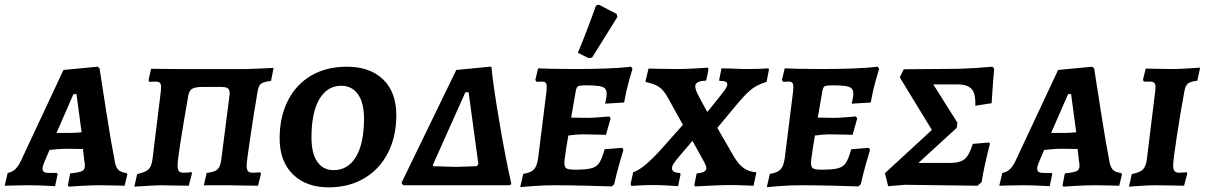

<svg xmlns="http://www.w3.org/2000/svg" viewBox="-42 -797 5183 826"><path d="M502 -53 506 -47 494 2Q483 2 453.5 1Q424 0 393 0Q350 0 308 2.5Q266 5 254 6L250 0L260 -51Q299 -55 311 -61Q323 -67 323 -83Q323 -95 321 -103L315 -156L245 -157Q225 -157 204 -155Q183 -153 171 -152L148 -98Q141 -81 141 -72Q141 -62 147.5 -57.5Q154 -53 170 -53H203L206 -48L195 4Q184 3 146.5 1.5Q109 0 77 0Q43 0 15 1Q-13 2 -22 2L-9 -53Q9 -56 22 -67.5Q35 -79 47 -103L231 -496L377 -510L386 -504Q393 -459 414.5 -321Q436 -183 451 -107Q455 -79 466.5 -67Q478 -55 502 -53ZM253 -225Q282 -225 309 -228L287 -392H274L201 -225Z M548 -48Q584 -56 597 -68.5Q610 -81 614 -112L650 -405Q651 -412 651 -423Q651 -436 645.5 -441Q640 -446 627 -446L600 -445L597 -452L608 -501L721 -500H1018Q1037 -500 1135 -505L1124 -449Q1093 -445 1082 -437.5Q1071 -430 1067 -408Q1049 -304 1034 -201.5Q1019 -99 1019 -86Q1019 -68 1024.5 -61Q1030 -54 1044 -54Q1061 -54 1077 -56L1081 -50L1068 2L996 1Q976 0 948 0H835L847 -53Q882 -57 894 -68.5Q906 -80 910 -111L945 -384Q946 -388 946 -396Q946 -412 937.5 -417.5Q929 -423 908 -423H830Q799 -423 785.5 -415.5Q772 -408 768 -386Q722 -123 722 -86Q722 -68 727.5 -61Q733 -54 747 -54Q769 -54 781 -57L784 -51L770 2L699 1Q680 0 652 0Q626 0 536 6Z M1161 -202Q1161 -294 1196.5 -364Q1232 -434 1297 -472Q1362 -510 1450 -510Q1550 -510 1606.5 -455Q1663 -400 1663 -302Q1663 -210 1627 -139.5Q1591 -69 1525 -30Q1459 9 1372 9Q1275 9 1218 -47Q1161 -103 1161 -202ZM1524 -287Q1524 -355 1498 -391.5Q1472 -428 1426 -428Q1366 -428 1332 -370.5Q1298 -313 1298 -206Q1298 -137 1323 -101Q1348 -65 1393 -65Q1455 -65 1489.5 -122.5Q1524 -180 1524 -287Z M1921 -496 2065 -510H2072Q2079 -434 2106 -274.5Q2133 -115 2158 -5L2150 0H1693L1685 -10ZM1974 -400H1960L1820 -87L1823 -82L1918 -79L2009 -82L2016 -91Z M2431 -67Q2479 -67 2502 -73Q2525 -79 2536.5 -97Q2548 -115 2559 -155L2635 -161L2640 -152Q2636 -140 2623.5 -96Q2611 -52 2600 -4L2590 5Q2566 4 2486.5 2Q2407 0 2342 0Q2296 0 2252 3.5Q2208 7 2196 8L2209 -49Q2242 -54 2255 -68Q2268 -82 2273 -116L2309 -404Q2310 -412 2310 -423Q2310 -436 2305.5 -441Q2301 -446 2290 -446L2266 -445L2261 -453L2273 -503Q2289 -502 2333.5 -501Q2378 -500 2429 -500Q2591 -500 2673 -510L2679 -501Q2675 -489 2663 -445.5Q2651 -402 2643 -356L2561 -351Q2562 -355 2565 -369Q2568 -383 2568 -393Q2568 -409 2560.5 -416.5Q2553 -424 2534 -427Q2515 -430 2477 -430Q2452 -430 2445 -426Q2438 -422 2435 -405L2415 -291L2487 -290Q2503 -290 2535.5 -292.5Q2568 -295 2579 -296L2585 -288L2565 -217Q2555 -217 2525.5 -218Q2496 -219 2464 -219Q2438 -219 2403 -214L2394 -160Q2393 -150 2389.5 -128.5Q2386 -107 2386 -96Q2386 -78 2395 -72.5Q2404 -67 2431 -67ZM2505 -549 2490 -547 2444 -570Q2478 -650 2522 -773L2534 -777L2611 -737L2614 -724Z M3003 -506 3006 -498 2996 -450Q2949 -449 2949 -426Q2949 -413 2960 -391Q2971 -369 3001 -315L3033 -355Q3060 -388 3073.5 -406.5Q3087 -425 3087 -433Q3087 -442 3079.5 -445.5Q3072 -449 3053 -449L3052 -454L3062 -503L3107 -502Q3149 -500 3171 -500Q3202 -500 3228.5 -501Q3255 -502 3264 -503L3266 -497L3256 -445Q3218 -433 3195 -416Q3172 -399 3141 -363L3044 -247L3116 -122Q3136 -89 3158 -73.5Q3180 -58 3212 -56L3200 2Q3188 2 3157.5 0.5Q3127 -1 3097 -1Q3072 -1 3019 1.5Q2966 4 2948 5L2945 -1L2955 -51Q2997 -54 2997 -74Q2997 -81 2988 -99L2937 -191L2880 -124Q2862 -103 2855.5 -92.5Q2849 -82 2849 -73Q2849 -54 2883 -53L2886 -47L2875 4Q2862 3 2829.5 1Q2797 -1 2769 -1Q2741 -1 2712.5 0.5Q2684 2 2674 3L2671 -6L2682 -56Q2727 -70 2806 -159L2896 -260L2830 -379Q2812 -411 2791.5 -424Q2771 -437 2737 -444L2735 -448L2748 -502Q2759 -502 2794 -501Q2829 -500 2877 -500Q2906 -500 2948 -502.5Q2990 -505 3003 -506Z M3492 -67Q3540 -67 3563 -73Q3586 -79 3597.5 -97Q3609 -115 3620 -155L3696 -161L3701 -152Q3697 -140 3684.5 -96Q3672 -52 3661 -4L3651 5Q3627 4 3547.5 2Q3468 0 3403 0Q3357 0 3313 3.5Q3269 7 3257 8L3270 -49Q3303 -54 3316 -68Q3329 -82 3334 -116L3370 -404Q3371 -412 3371 -423Q3371 -436 3366.5 -441Q3362 -446 3351 -446L3327 -445L3322 -453L3334 -503Q3350 -502 3394.5 -501Q3439 -500 3490 -500Q3652 -500 3734 -510L3740 -501Q3736 -489 3724 -445.5Q3712 -402 3704 -356L3622 -351Q3623 -355 3626 -369Q3629 -383 3629 -393Q3629 -409 3621.5 -416.5Q3614 -424 3595 -427Q3576 -430 3538 -430Q3513 -430 3506 -426Q3499 -422 3496 -405L3476 -291L3548 -290Q3564 -290 3596.5 -292.5Q3629 -295 3640 -296L3646 -288L3626 -217Q3616 -217 3586.5 -218Q3557 -219 3525 -219Q3499 -219 3464 -214L3455 -160Q3454 -150 3450.5 -128.5Q3447 -107 3447 -96Q3447 -78 3456 -72.5Q3465 -67 3492 -67Z M4181 -13 4163 2 3851 -2 3779 4 3765 -52 3967 -238 3829 -464 3846 -499 4081 -501Q4154 -503 4227 -510L4235 -502Q4230 -448 4224 -353L4154 -342Q4156 -393 4138.5 -413.5Q4121 -434 4076 -434H3973L4077 -269L4074 -247L3909 -96H4042Q4088 -96 4108 -112.5Q4128 -129 4143 -178L4213 -184L4217 -179Q4191 -79 4181 -13Z M4781 -53 4785 -47 4773 2Q4762 2 4732.5 1Q4703 0 4672 0Q4629 0 4587 2.5Q4545 5 4533 6L4529 0L4539 -51Q4578 -55 4590 -61Q4602 -67 4602 -83Q4602 -95 4600 -103L4594 -156L4524 -157Q4504 -157 4483 -155Q4462 -153 4450 -152L4427 -98Q4420 -81 4420 -72Q4420 -62 4426.5 -57.5Q4433 -53 4449 -53H4482L4485 -48L4474 4Q4463 3 4425.5 1.5Q4388 0 4356 0Q4322 0 4294 1Q4266 2 4257 2L4270 -53Q4288 -56 4301 -67.5Q4314 -79 4326 -103L4510 -496L4656 -510L4665 -504Q4672 -459 4693.5 -321Q4715 -183 4730 -107Q4734 -79 4745.5 -67Q4757 -55 4781 -53ZM4532 -225Q4561 -225 4588 -228L4566 -392H4553L4480 -225Z M5005 -85Q5005 -68 5011 -61Q5017 -54 5030 -54Q5043 -54 5051.5 -55Q5060 -56 5063 -56L5066 -51L5052 2Q5038 2 5001.5 1Q4965 0 4931 0Q4902 0 4864.5 2.5Q4827 5 4815 6L4827 -48Q4862 -55 4875 -68Q4888 -81 4892 -113L4928 -406Q4929 -413 4929 -423Q4929 -436 4923.5 -441Q4918 -446 4904 -446H4879Q4877 -449 4875 -453L4887 -502Q4915 -502 4933 -501L5001 -500Q5024 -500 5065.5 -502.5Q5107 -505 5121 -506L5109 -450Q5079 -446 5069 -438Q5059 -430 5054 -408Q5038 -322 5021.5 -215Q5005 -108 5005 -85Z"/></svg>

Font: Alegreya SC
Style: Bold Italic
Weight: 700
Italic angle: -7°
Designer: Juan Pablo del Peral
Foundry: Huerta Tipografica
Version: Version 2.007; ttfautohint (v1.6)